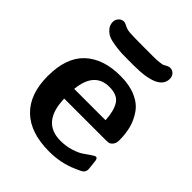

<svg xmlns="http://www.w3.org/2000/svg" viewBox="-193 -776 897 897"><g transform="rotate(45 255.5 -327.5)"><path d="M30 -234Q30 -356 93.5 -415.5Q157 -475 270 -475Q330 -475 372.5 -456.5Q415 -438 437.5 -405.5Q460 -373 469.5 -337Q479 -301 479 -259Q479 -239 470 -228Q461 -217 452.5 -215.5Q444 -214 431 -214H159Q163 -62 286 -62Q322 -62 354 -72Q386 -82 403.5 -94.5Q421 -107 436 -117Q451 -127 456 -127Q467 -127 468 -107Q469 -97 471 -81.5Q473 -66 473 -61Q473 -46 464.5 -38Q456 -30 426 -18Q361 11 284 11Q160 11 95 -52Q30 -115 30 -234ZM66 -628Q66 -643 76.5 -654.5Q87 -666 102 -666Q111 -666 124 -658.5Q137 -651 157 -649Q185 -647 242 -647H259Q296 -647 318 -647Q340 -647 354 -649Q368 -651 371 -651.5Q374 -652 382 -656.5Q390 -661 392 -662Q402 -666 407 -666Q423 -666 433 -655Q443 -644 443 -628Q443 -553 280 -553H244Q218 -553 201.5 -553.5Q185 -554 156 -558Q127 -562 110 -569Q93 -576 79.5 -591.5Q66 -607 66 -628ZM160 -279H367Q364 -337 344 -369.5Q324 -402 270 -402Q172 -402 160 -279Z"/></g></svg>

Font: CMU Sans Serif
Style: Bold
Weight: 700
Version: Version 0.7.0